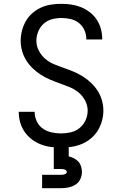

<svg xmlns="http://www.w3.org/2000/svg" viewBox="-20 -763 640 1003"><path d="M299 8Q272 8 245 4.5Q218 1 192.5 -9Q167 -19 145.5 -35.5Q124 -52 108.5 -74.5Q93 -97 85.5 -123.5Q78 -150 78 -177Q78 -177 78 -178Q78 -179 78 -179H161Q161 -179 161 -178.5Q161 -178 161 -178Q161 -153 172 -129.5Q183 -106 203.5 -91.5Q224 -77 249 -71.5Q274 -66 299 -66Q325 -66 350.5 -72Q376 -78 396 -94.5Q416 -111 427 -135Q438 -159 438 -185Q438 -212 425 -237Q412 -262 391 -279.5Q370 -297 344.5 -307.5Q319 -318 293.5 -327Q268 -336 243 -346.5Q218 -357 195 -371.5Q172 -386 152 -405Q132 -424 117.5 -447Q103 -470 95.5 -496.5Q88 -523 88 -550Q88 -577 95 -603.5Q102 -630 115.5 -653.5Q129 -677 150 -695Q171 -713 195.5 -724Q220 -735 247 -739Q274 -743 301 -743Q328 -743 354 -739Q380 -735 404.5 -725Q429 -715 450 -698.5Q471 -682 485.5 -660Q500 -638 507 -612Q514 -586 514 -560Q514 -559 514 -558.5Q514 -558 514 -557H431Q431 -557 431 -557.5Q431 -558 431 -559Q431 -583 421 -605.5Q411 -628 392 -643Q373 -658 349 -663.5Q325 -669 301 -669Q276 -669 251.5 -662.5Q227 -656 208.5 -639.5Q190 -623 180 -599Q170 -575 170 -550Q170 -523 183 -498Q196 -473 216.5 -455.5Q237 -438 262.5 -427.5Q288 -417 314 -408Q340 -399 365 -388.5Q390 -378 413 -363.5Q436 -349 456 -330Q476 -311 490.5 -288Q505 -265 512.5 -239Q520 -213 520 -185Q520 -158 512.5 -131Q505 -104 490.5 -80.5Q476 -57 454 -39Q432 -21 406.5 -10.5Q381 0 353.5 4Q326 8 299 8ZM200 220V150H300Q305 150 309.5 149.5Q314 149 318 147.5Q322 146 325.5 143Q329 140 329 135Q329 131 325.5 127.5Q322 124 318 122.5Q314 121 309.5 120.5Q305 120 300 120H261V0H339V54Q353 57 366.5 64Q380 71 389.5 81.5Q399 92 403.5 106.5Q408 121 408 135Q408 155 399.5 173Q391 191 374.5 201.5Q358 212 338.5 216Q319 220 300 220Z"/></svg>

Font: Iosevka Meiseki Sans
Style: Regular
Weight: 400
Monospace: yes
Designer: Belleve Invis
Foundry: Belleve Invis
Version: Version 11.2.6; ttfautohint (v1.8.4)